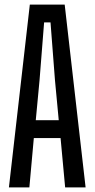

<svg xmlns="http://www.w3.org/2000/svg" viewBox="-20 -820 414 840"><path d="M19 0 110.5 -800H263L354.5 0H265L245 -216H128L108.5 0ZM136.5 -294H237L220.5 -469L201 -722H173L153 -469Z"/></svg>

Font: Big Shoulders Display Thin SemiBold
Style: Regular
Weight: 600
Version: Version 2.002